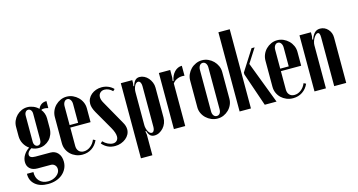

<svg xmlns="http://www.w3.org/2000/svg" viewBox="-89 -1080 3049 1637"><g transform="rotate(-15 1436.0 -262.0)"><path d="M166 175Q94 175 52.5 139Q11 103 13 44H70Q68 94 96 123.5Q124 153 172 153Q194 153 213 146.5Q232 140 246.5 129Q261 118 269.5 104Q278 90 278 74Q278 51 264 37Q250 23 229 23H112Q70 23 46 1.5Q22 -20 22 -57Q22 -88 39.5 -117Q57 -146 89 -167Q60 -187 43.5 -218Q27 -249 27 -284V-367Q27 -395 38 -420Q49 -445 67.5 -463.5Q86 -482 110.5 -493Q135 -504 162 -504Q188 -504 214 -493.5Q240 -483 260 -463Q281 -512 334 -512V-450Q316 -456 299 -456Q281 -456 272 -450Q286 -433 293.5 -412Q301 -391 301 -370V-282Q301 -252 291 -226.5Q281 -201 263 -182.5Q245 -164 220.5 -153Q196 -142 168 -142Q135 -142 106 -157Q69 -135 69 -109Q69 -79 122 -79H253Q294 -79 319 -50.5Q344 -22 344 26Q344 58 330.5 85.5Q317 113 293.5 133Q270 153 237.5 164Q205 175 166 175ZM131 -208Q131 -188 140.5 -176Q150 -164 165 -164Q180 -164 188.5 -176Q197 -188 197 -208V-437Q197 -457 187.5 -469Q178 -481 164 -481Q150 -481 140.5 -469Q131 -457 131 -437Z M368 -361Q368 -390 379 -416Q390 -442 409.5 -461.5Q429 -481 454.5 -492.5Q480 -504 509 -504Q538 -504 563.5 -492.5Q589 -481 608.5 -462Q628 -443 639.5 -417.5Q651 -392 651 -363V-241H472V-79Q472 -50 488 -32.5Q504 -15 532 -15Q563 -15 590.5 -36Q618 -57 632 -92L652 -82Q633 -39 597 -15Q561 9 514 9Q483 9 456.5 -2Q430 -13 410.5 -31.5Q391 -50 379.5 -75.5Q368 -101 368 -131ZM547 -263V-429Q547 -452 536.5 -467Q526 -482 510 -482Q493 -482 482.5 -467Q472 -452 472 -429V-263Z M906 -446Q892 -461 873.5 -469.5Q855 -478 837 -478Q813 -478 798 -463.5Q783 -449 783 -426Q783 -402 800 -373L918 -164Q937 -132 937 -101Q937 -78 926.5 -58Q916 -38 897.5 -23Q879 -8 854.5 1Q830 10 802 10Q732 10 688 -43L704 -58Q723 -38 746 -27Q769 -16 789 -16Q811 -16 824 -29.5Q837 -43 837 -65Q837 -98 809 -147L713 -314Q688 -358 688 -392Q688 -416 698 -436.5Q708 -457 726 -472Q744 -487 767.5 -495.5Q791 -504 818 -504Q848 -504 875 -493Q902 -482 922 -461Z M1083 -443 1089 -441Q1100 -476 1115 -490.5Q1130 -505 1153 -505Q1174 -505 1194 -495Q1214 -485 1229 -467.5Q1244 -450 1253 -428Q1262 -406 1262 -382V-119Q1262 -93 1253 -69.5Q1244 -46 1228 -28.5Q1212 -11 1192 -0.5Q1172 10 1149 10Q1126 10 1112.5 -2.5Q1099 -15 1089 -46L1082 -44L1087 -15V168H986V-495H1087V-470ZM1087 -98Q1087 -83 1091 -68.5Q1095 -54 1101 -42.5Q1107 -31 1115 -24.5Q1123 -18 1132 -18Q1143 -18 1150.5 -30Q1158 -42 1158 -62V-424Q1158 -444 1150.5 -456.5Q1143 -469 1131 -469Q1122 -469 1114 -462.5Q1106 -456 1100 -444.5Q1094 -433 1090.5 -419Q1087 -405 1087 -390Z M1422 -495V-428L1418 -399L1425 -397Q1433 -445 1461 -474.5Q1489 -504 1527 -504V-416Q1496 -421 1467 -410Q1438 -399 1422 -376V0H1322V-495Z M1704 -505Q1733 -505 1758.5 -493.5Q1784 -482 1803.5 -462.5Q1823 -443 1834.5 -417.5Q1846 -392 1846 -364V-127Q1846 -100 1835 -75Q1824 -50 1804.5 -31Q1785 -12 1760 -1Q1735 10 1706 10Q1678 10 1652 -1Q1626 -12 1606 -31Q1586 -50 1574.5 -75Q1563 -100 1563 -127V-364Q1563 -393 1574.5 -418.5Q1586 -444 1605 -463Q1624 -482 1650 -493.5Q1676 -505 1704 -505ZM1705 -482Q1688 -482 1677.5 -467.5Q1667 -453 1667 -431V-63Q1667 -41 1677.5 -27Q1688 -13 1705 -13Q1722 -13 1732 -26.5Q1742 -40 1742 -63V-431Q1742 -454 1731.5 -468Q1721 -482 1705 -482Z M2002 0H1902V-699H2002ZM2087 -370 2228 0H2124L2023 -295V-311L2140 -495H2167Z M2227 -361Q2227 -390 2238 -416Q2249 -442 2268.5 -461.5Q2288 -481 2313.5 -492.5Q2339 -504 2368 -504Q2397 -504 2422.5 -492.5Q2448 -481 2467.5 -462Q2487 -443 2498.5 -417.5Q2510 -392 2510 -363V-241H2331V-79Q2331 -50 2347 -32.5Q2363 -15 2391 -15Q2422 -15 2449.5 -36Q2477 -57 2491 -92L2511 -82Q2492 -39 2456 -15Q2420 9 2373 9Q2342 9 2315.5 -2Q2289 -13 2269.5 -31.5Q2250 -50 2238.5 -75.5Q2227 -101 2227 -131ZM2406 -263V-429Q2406 -452 2395.5 -467Q2385 -482 2369 -482Q2352 -482 2341.5 -467Q2331 -452 2331 -429V-263Z M2666 -430Q2680 -469 2699 -487Q2718 -505 2746 -505Q2787 -505 2815 -474.5Q2843 -444 2843 -400V0H2737V-431Q2737 -473 2718 -473Q2709 -473 2699.5 -464Q2690 -455 2682 -441.5Q2674 -428 2669 -411.5Q2664 -395 2664 -380V0H2563V-495H2664V-461L2659 -432Z"/></g></svg>

Font: Moniqa Extra Bold Narrow Heading
Style: Regular
Weight: 800
Width: 4
Designer: Rajesh Rajput
Foundry: Rajesh Rajput
Version: Version 1.000;December 15, 2022;FontCreator 14.0.0.2794 32-b